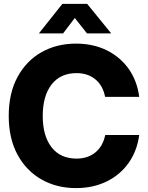

<svg xmlns="http://www.w3.org/2000/svg" viewBox="-20 -966 768 998"><path d="M375 11.7Q274.9 11.7 196 -33Q117.2 -77.6 71.3 -161.6Q25.4 -245.6 25.4 -363.3Q25.4 -481.9 71.3 -566.2Q117.2 -650.4 196 -694.8Q274.9 -739.3 375 -739.3Q463.9 -739.3 534.2 -704.8Q604.5 -670.4 648.7 -608.2Q692.9 -545.9 703.6 -462.4H526.4Q515.1 -521 475.8 -553.5Q436.5 -585.9 377.9 -585.9Q293.9 -585.9 248 -526.6Q202.1 -467.3 202.1 -363.3Q202.1 -259.8 247.8 -200.7Q293.5 -141.6 377.9 -141.6Q436.5 -141.6 475.8 -173.8Q515.1 -206.1 526.9 -264.2H703.6Q692.4 -180.7 648.2 -118.7Q604 -56.6 533.9 -22.5Q463.9 11.7 375 11.7ZM308.1 -792.5H182.6V-793L304.2 -945.8H433.1L557.6 -793V-792.5H432.1L368.7 -872.6Z"/></svg>

Font: Inter Display ExtraBold
Style: Regular
Weight: 800
Designer: Rasmus Andersson
Foundry: rsms
Version: Version 4.000;git-a52131595